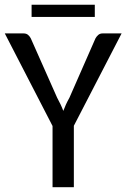

<svg xmlns="http://www.w3.org/2000/svg" viewBox="-20 -781 527 801"><path d="M0 0ZM288.1 -256.3V0H199.2V-255.4L0 -641.6H78.1Q89.4 -641.6 96.4 -636Q103.5 -630.4 108.4 -621.1L218.3 -373.5Q226.6 -358.4 232.9 -345Q239.3 -331.5 244.1 -318.4Q249 -331.5 255.1 -345Q261.2 -358.4 269.5 -373L378.4 -621.1Q382.3 -628.4 389.6 -635Q397 -641.6 408.2 -641.6H487.3ZM111.8 -761.2H375.5V-710.4H111.8Z"/></svg>

Font: Carlito
Style: Regular
Weight: 400
Designer: Lukasz Dziedzic
Foundry: tyPoland Lukasz Dziedzic
Version: Version 1.104